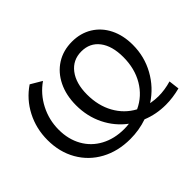

<svg xmlns="http://www.w3.org/2000/svg" viewBox="-144 -980 1261 1261"><g transform="rotate(-45 487.0 -349.0)"><path d="M771 16Q682 16 604 -16Q529 10 447 10Q333 10 244.5 -38Q156 -86 106.5 -172.5Q57 -259 57 -370Q57 -476 103.5 -566Q150 -656 233 -712L311 -666Q239 -616 198 -536.5Q157 -457 157 -366Q157 -277 195.5 -208.5Q234 -140 304 -102.5Q374 -65 465 -65Q488 -65 511 -68Q436 -124 393.5 -210Q351 -296 351 -399Q351 -492 386 -563.5Q421 -635 483.5 -674.5Q546 -714 628 -714Q707 -714 768 -676.5Q829 -639 862.5 -571.5Q896 -504 896 -416Q896 -308 845 -215.5Q794 -123 705 -65Q745 -58 776 -58Q835 -58 896 -76L905 -2Q836 16 771 16ZM616 -97Q700 -136 747.5 -216.5Q795 -297 795 -404Q795 -507 750 -566Q705 -625 626 -625Q546 -625 499 -563.5Q452 -502 452 -398Q452 -295 495.5 -216.5Q539 -138 616 -97Z"/></g></svg>

Font: Montserrat Alternates Medium
Style: Regular
Weight: 500
Designer: Julieta Ulanovsky
Foundry: Julieta Ulanovsky
Version: Version 7.200